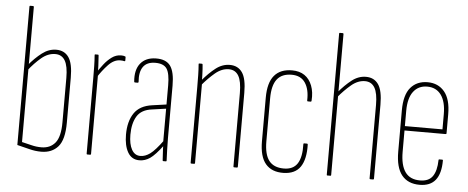

<svg xmlns="http://www.w3.org/2000/svg" viewBox="-48 -797 2233 916"><g transform="rotate(5 1069.0 -338.5)"><path d="M175 6Q146 6 117.5 -1.5Q89 -9 59 -16V-679Q59 -683 62 -683H76Q80 -683 80 -679V-32Q103 -27 126 -21Q149 -15 174 -15Q216 -15 240 -44Q264 -73 264 -143V-355Q264 -412 248.5 -438Q233 -464 202 -464Q167 -464 135.5 -437.5Q104 -411 75 -374L74 -399Q105 -436 137 -460.5Q169 -485 205 -485Q244 -485 264.5 -455.5Q285 -426 285 -358V-143Q285 -61 255.5 -27.5Q226 6 175 6Z M395 0Q392 0 392 -4V-368Q392 -395 391.5 -422.5Q391 -450 389 -474Q388 -479 392 -479H405Q408 -479 408 -475Q410 -452 411 -426.5Q412 -401 412 -387L413 -383V-4Q413 0 409 0ZM407 -369 405 -394Q417 -412 433.5 -433.5Q450 -455 470.5 -470Q491 -485 515 -485Q527 -485 534 -482Q536 -481 536.5 -480.5Q537 -480 537 -477Q537 -473 537 -469.5Q537 -466 537 -463Q537 -458 532 -459Q529 -460 524 -460.5Q519 -461 513 -461Q483 -461 456 -432.5Q429 -404 407 -369Z M759 0Q756 0 756 -4Q754 -31 753 -55.5Q752 -80 752 -93L751 -94V-362Q751 -419 736 -441.5Q721 -464 681 -464Q641 -464 623 -439Q605 -414 609 -366Q609 -362 605 -362H592Q588 -362 588 -366Q583 -422 608 -453Q633 -484 681 -485Q730 -486 751 -457.5Q772 -429 772 -363V-111Q772 -83 773 -55.5Q774 -28 775 -4Q775 0 772 0ZM645 6Q608 6 589.5 -26Q571 -58 571 -111Q571 -174 597.5 -213.5Q624 -253 684 -261L755 -271V-251L685 -241Q634 -235 613 -201Q592 -167 592 -112Q592 -67 606.5 -41Q621 -15 648 -15Q671 -15 694.5 -32Q718 -49 756 -101V-75Q720 -27 696 -10.5Q672 6 645 6Z M1098 0Q1095 0 1095 -4V-355Q1095 -412 1079.5 -438Q1064 -464 1033 -464Q999 -464 967.5 -437.5Q936 -411 906 -375V-399Q937 -436 968.5 -460.5Q1000 -485 1036 -485Q1075 -485 1095.5 -455.5Q1116 -426 1116 -358V-4Q1116 0 1112 0ZM893 0Q890 0 890 -4V-368Q890 -395 889.5 -423Q889 -451 887 -475Q886 -479 890 -479H902Q906 -479 906 -475Q908 -456 909 -427Q910 -398 910 -383L911 -382V-4Q911 0 907 0Z M1335 6Q1279 7 1249.5 -27.5Q1220 -62 1220 -136V-344Q1220 -416 1249 -450.5Q1278 -485 1334 -485Q1370 -485 1394 -468.5Q1418 -452 1430 -421Q1442 -390 1439 -349Q1439 -344 1435 -344H1421Q1420 -344 1419 -345Q1418 -346 1418 -348Q1420 -401 1399 -432.5Q1378 -464 1334 -464Q1287 -464 1264 -434.5Q1241 -405 1241 -343V-137Q1241 -74 1264 -44.5Q1287 -15 1335 -15Q1380 -15 1400 -46Q1420 -77 1418 -139Q1418 -143 1421 -143H1435Q1439 -143 1439 -139Q1441 -69 1416 -32Q1391 5 1335 6Z M1750 0Q1747 0 1747 -4V-355Q1747 -412 1731.5 -438Q1716 -464 1685 -464Q1651 -464 1619.5 -437.5Q1588 -411 1558 -375V-399Q1589 -436 1620.5 -460.5Q1652 -485 1688 -485Q1727 -485 1747.5 -455.5Q1768 -426 1768 -358V-4Q1768 0 1764 0ZM1544 0Q1542 0 1542 -4V-679Q1542 -683 1545 -683H1559Q1563 -683 1563 -679V-4Q1563 0 1560 0Z M1987 6Q1931 6 1901.5 -30.5Q1872 -67 1872 -143V-340Q1872 -415 1902 -450Q1932 -485 1983 -485Q2034 -485 2064 -449Q2094 -413 2094 -341V-250Q2094 -246 2089 -246H1893V-144Q1893 -80 1916 -47.5Q1939 -15 1987 -15Q2029 -15 2047.5 -41.5Q2066 -68 2067 -119Q2067 -123 2070 -123H2085Q2088 -123 2088 -120Q2088 -57 2063 -25.5Q2038 6 1987 6ZM1893 -267H2073V-340Q2073 -400 2049.5 -432Q2026 -464 1983 -464Q1941 -464 1917 -432.5Q1893 -401 1893 -340Z"/></g></svg>

Font: Sofia Sans Extra Condensed Thin
Style: Regular
Weight: 250
Version: Version 4.100